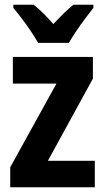

<svg xmlns="http://www.w3.org/2000/svg" viewBox="-20 -786 440 806"><path d="M378 0H23V-84L217 -435H34V-547H370V-456L181 -111H378ZM140 -606Q129 -626 110.5 -653.5Q92 -681 72 -707.5Q52 -734 36 -753V-766H121Q141 -751 161.5 -730.5Q182 -710 204 -685Q249 -734 288 -766H372V-753Q357 -734 337.5 -708Q318 -682 299.5 -654.5Q281 -627 269 -606Z"/></svg>

Font: Noto Sans Myanmar UI Condensed
Style: Bold
Weight: 700
Width: 3
Designer: Monotype Design Team
Foundry: Monotype Imaging Inc.
Version: Version 2.103; ttfautohint (v1.8.4.7-5d5b)